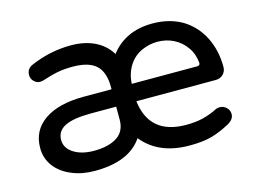

<svg xmlns="http://www.w3.org/2000/svg" viewBox="-77 -640 1043 782"><g transform="rotate(-15 445.0 -249.0)"><path d="M140.6 -6.8Q94.7 -25.4 69.3 -59.1Q43.9 -92.8 43.9 -136.7Q43.9 -210.9 103.5 -252Q163.1 -293 269.5 -293H386.7V-302.7Q386.7 -365.2 356 -394Q325.2 -422.9 256.8 -422.9Q221.7 -422.9 193.4 -417.5Q165 -412.1 127 -399.4L114.3 -397.5Q99.6 -397.5 88.4 -408.7Q77.1 -419.9 77.1 -435.5Q77.1 -462.9 103.5 -473.6Q185.5 -508.8 272.5 -508.8Q329.1 -508.8 372.1 -488.3Q415 -467.8 439.5 -427.7Q502 -508.8 616.2 -508.8Q687.5 -508.8 741.2 -477.5Q793.9 -445.3 822.3 -389.2Q850.6 -333 850.6 -262.7Q850.6 -245.1 838.4 -232.4Q826.2 -219.7 806.6 -219.7H471.7Q489.3 -74.2 643.6 -74.2Q682.6 -74.2 713.4 -81.5Q744.1 -88.9 775.4 -104.5Q782.2 -108.4 793 -108.4Q808.6 -108.4 820.8 -97.2Q833 -85.9 833 -69.3Q833 -46.9 806.6 -32.2Q765.6 -9.8 728.5 0.5Q691.4 10.7 635.7 10.7Q504.9 10.7 437.5 -73.2Q380.9 10.7 236.3 10.7Q182.6 10.7 140.6 -6.8ZM759.8 -305.7Q755.9 -344.7 736.3 -371.1Q715.8 -400.4 684.6 -416Q653.3 -431.6 616.2 -431.6Q583 -431.6 549.8 -417Q515.6 -401.4 495.1 -369.1Q474.6 -336.9 471.7 -293H748Q760.7 -293 759.8 -305.7ZM386.7 -165V-219.7H281.2Q205.1 -219.7 169.9 -201.7Q134.8 -183.6 134.8 -146.5Q134.8 -112.3 168 -90.8Q201.2 -69.3 253.9 -69.3Q314.5 -69.3 350.6 -92.3Q386.7 -115.2 386.7 -165Z"/></g></svg>

Font: FakePearl
Style: Regular
Weight: 400
Version: Version 1.2